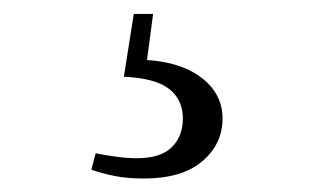

<svg xmlns="http://www.w3.org/2000/svg" viewBox="-20 -22 475 279"><path d="M160 89.5 174.4 -1.8H202.5L191.5 81.2L177.6 64.5Q237.3 65.3 270.3 89.1Q303.4 112.9 303.4 150.3Q303.4 187.3 273.9 212.4Q244.4 237.4 188.7 237.4Q164.7 237.4 146.5 233.7Q128.2 230 112.8 224.6L119 200.7Q134.6 203.9 150.1 205.9Q165.5 207.9 179.2 207.9Q213.1 207.9 229.4 192.1Q245.7 176.3 245.7 149.9Q245.7 123.1 226 107.4Q206.3 91.7 160 89.5Z"/></svg>

Font: Source Han Serif JP VF
Style: Regular
Weight: 250
Designer: Ryoko NISHIZUKA 西塚涼子 (kana & ideographs); Frank Grießhammer (Latin, Greek & Cyrillic); Wenlong ZHANG 张文龙 (bopomofo); San
Foundry: Adobe
Version: Version 2.001;hotconv 1.1.0;makeotfexe 2.6.0